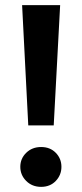

<svg xmlns="http://www.w3.org/2000/svg" viewBox="-20 -720 318 747"><path d="M90 -232 66 -700H214L189 -232ZM140 7Q105 7 82 -16Q59 -39 59 -71Q59 -103 82 -125.5Q105 -148 140 -148Q175 -148 197 -125.5Q219 -103 219 -71Q219 -39 197 -16Q175 7 140 7Z"/></svg>

Font: Montserrat Thin SemiBold
Style: Regular
Weight: 600
Version: Version 9.000